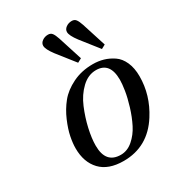

<svg xmlns="http://www.w3.org/2000/svg" viewBox="-181 -866 918 993"><g transform="rotate(-30 278.5 -369.0)"><path d="M346 -712Q346 -728 361 -739Q376 -750 396 -750Q412 -750 420.5 -738.5Q429 -727 437 -703L483 -559L459 -546L377 -650Q346 -691 346 -712ZM204 -712Q204 -728 219 -739Q234 -750 254 -750Q270 -750 278.5 -738.5Q287 -727 295 -703L341 -559L317 -546L235 -650Q204 -691 204 -712ZM84 -169Q84 -199 91.5 -237Q99 -275 119.5 -323Q140 -371 171.5 -410Q203 -449 257 -475.5Q311 -502 378 -502Q411 -502 440.5 -493.5Q470 -485 497.5 -466.5Q525 -448 541 -412Q557 -376 557 -327Q557 -215 494 -116Q413 12 268 12Q177 12 130.5 -37Q84 -86 84 -169ZM181 -129Q181 -23 271 -23Q310 -23 343 -51.5Q376 -80 397 -121.5Q418 -163 433 -212Q448 -261 454 -299.5Q460 -338 460 -362Q460 -467 377 -467Q330 -467 291 -430Q252 -393 229 -338Q206 -283 193.5 -227.5Q181 -172 181 -129Z"/></g></svg>

Font: Lingua Franca
Style: Italic
Weight: 400
Italic angle: -13°
Version: Version 1.19